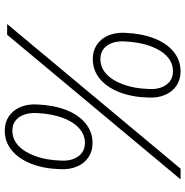

<svg xmlns="http://www.w3.org/2000/svg" viewBox="-6 -763 779 807"><g transform="rotate(90 383.5 -359.5)"><path d="M81 0 689 -729H734L126 0ZM228 -360Q193 -360 167.5 -377.5Q142 -395 129 -425.5Q116 -456 118 -496Q121 -566 141.5 -618.5Q162 -671 198 -700Q234 -729 280 -729Q315 -729 340.5 -711.5Q366 -694 379 -663.5Q392 -633 390 -593Q388 -523 367 -470.5Q346 -418 310.5 -389Q275 -360 228 -360ZM228 -392Q264 -392 291 -417Q318 -442 335 -488Q352 -534 354 -595Q356 -626 347 -649Q338 -672 321 -684.5Q304 -697 280 -697Q244 -697 217 -672Q190 -647 173.5 -601.5Q157 -556 154 -494Q153 -471 157.5 -452Q162 -433 172 -419.5Q182 -406 196 -399Q210 -392 228 -392ZM529 10Q494 10 468.5 -7.5Q443 -25 430 -55.5Q417 -86 419 -126Q422 -196 442.5 -248.5Q463 -301 499 -330Q535 -359 581 -359Q616 -359 641.5 -341.5Q667 -324 680 -293.5Q693 -263 691 -223Q689 -153 668 -100.5Q647 -48 611.5 -19Q576 10 529 10ZM529 -22Q565 -22 592 -47Q619 -72 636 -118Q653 -164 655 -225Q657 -256 648 -279Q639 -302 622 -314.5Q605 -327 581 -327Q546 -327 518.5 -302Q491 -277 474.5 -231.5Q458 -186 455 -124Q454 -93 462.5 -70Q471 -47 488 -34.5Q505 -22 529 -22Z"/></g></svg>

Font: Mona Sans
Style: Italic
Weight: 200
Italic angle: -11.6951°
Designer: Deni Anggara
Foundry: GitHub
Version: Version 2.000